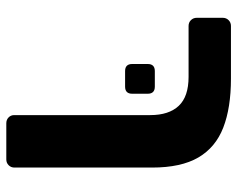

<svg xmlns="http://www.w3.org/2000/svg" viewBox="-90 -520 735 594"><g transform="rotate(90 277.0 -223.5)"><path d="M336.6 -321.4Q336.6 -378.9 308 -409.4Q279.4 -439.9 218.4 -439.9H60.8Q50.1 -439.9 42.9 -447.1Q35.6 -454.4 35.6 -465V-545.9Q35.6 -556.5 42.9 -563.8Q50.1 -571 60.8 -571H224Q314 -571 375.3 -547.2Q436.5 -523.5 467.7 -470.1Q498.9 -416.7 498.9 -327V98.9Q498.9 109.5 491.6 116.8Q484.4 124 473.7 124H361.8Q351.1 124 343.9 117.1Q336.6 110.1 336.6 99.5ZM200.5 -243.5Q178.5 -243.5 178.5 -265.5V-313.5Q178.5 -335.5 200.5 -335.5H248.5Q270.5 -335.5 270.5 -313.5V-265.5Q270.5 -243.5 248.5 -243.5Z"/></g></svg>

Font: Rubik Light
Style: Regular
Weight: 300
Designer: Hubert and Fischer
Foundry: Hubert and Fischer
Version: Version 2.300;gftools[0.9.30]